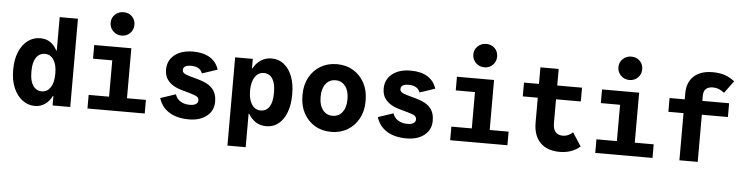

<svg xmlns="http://www.w3.org/2000/svg" viewBox="-55 -1097 6109 1582"><g transform="rotate(5 3000.0 -306.0)"><path d="M250 17Q192.5 17 146.2 -17.8Q100 -52.5 73 -114.8Q46 -177 46 -259.5V-267Q46 -350.5 72 -412.5Q98 -474.5 143.2 -508.8Q188.5 -543 246 -543Q293.5 -543 328 -520.2Q362.5 -497.5 385.5 -453.5H390V-730H541V0H395V-78H390.5Q369 -33.5 332.2 -8.2Q295.5 17 250 17ZM296.5 -108Q341 -108 367.8 -148.5Q394.5 -189 394.5 -259.5V-266.5Q394.5 -336.5 367.8 -377.2Q341 -418 296.5 -418Q250 -418 223.5 -379.2Q197 -340.5 197 -269V-257Q197 -185.5 223.5 -146.8Q250 -108 296.5 -108Z M852.5 -40V-526H1000.5V-40ZM683.5 0V-112.5H1157V0ZM693.5 -413V-526H980.5V-413ZM911.1 -623Q870 -623 841 -651.2Q812 -679.5 812 -720Q812 -761.8 841.1 -789.2Q870.2 -816.5 911 -816.5Q953.5 -816.5 981.2 -789.2Q1009 -762 1009 -719.8Q1009 -679.5 981.2 -651.2Q953.5 -623 911.1 -623Z M1522.5 16.5Q1425 16.5 1360.8 -23.2Q1296.5 -63 1273 -138L1399.5 -180Q1411 -143.5 1443 -123.5Q1475 -103.5 1520.5 -103.5Q1552.5 -103.5 1570.2 -114.5Q1588 -125.5 1588 -145.5V-147.5Q1588 -166 1573 -176.5Q1558 -187 1512.5 -199.5L1437 -221Q1371 -240 1335.8 -278.8Q1300.5 -317.5 1300.5 -375V-376Q1300.5 -452 1357.5 -497.5Q1414.5 -543 1510.5 -543Q1595 -543 1649.2 -509.8Q1703.5 -476.5 1724 -412.5L1597.5 -370Q1578.5 -425 1502.5 -425Q1472 -425 1455.2 -414.8Q1438.5 -404.5 1438.5 -385.5V-385Q1438.5 -368.5 1451.8 -358.5Q1465 -348.5 1500 -338.5L1575.5 -317.5Q1654 -296 1690.2 -255.2Q1726.5 -214.5 1726.5 -149V-147Q1726.5 -73 1670.8 -28.2Q1615 16.5 1522.5 16.5Z M2160.5 -543Q2218.5 -543 2262 -508.5Q2305.5 -474 2329.8 -412Q2354 -350 2354 -267V-259Q2354 -176 2330.2 -113.8Q2306.5 -51.5 2263.8 -17.2Q2221 17 2163.5 17Q2115 17 2078 -5.8Q2041 -28.5 2014.5 -73H2010V204H1859V-526H2005V-448H2009.5Q2033 -493 2072.5 -518Q2112 -543 2160.5 -543ZM2106.5 -418Q2060.5 -418 2033 -377Q2005.5 -336 2005.5 -266.5V-259.5Q2005.5 -190 2033 -149Q2060.5 -108 2106 -108Q2152.5 -108 2177.8 -146.8Q2203 -185.5 2203 -256.5V-269Q2203 -340.5 2177.8 -379.2Q2152.5 -418 2106.5 -418Z M2439 -257.5V-268.5Q2439 -348.5 2472.2 -410.5Q2505.5 -472.5 2564.5 -507.8Q2623.5 -543 2700 -543Q2776.5 -543 2835.2 -507.8Q2894 -472.5 2927.5 -410.5Q2961 -348.5 2961 -268.5V-257.5Q2961 -177.5 2927.5 -115.5Q2894 -53.5 2835.2 -18.2Q2776.5 17 2700 17Q2623.5 17 2564.5 -18.2Q2505.5 -53.5 2472.2 -115.5Q2439 -177.5 2439 -257.5ZM2811 -259.5V-266.5Q2811 -332 2780.8 -371Q2750.5 -410 2700 -410Q2649.5 -410 2619.2 -371Q2589 -332 2589 -266.5V-259.5Q2589 -194 2619.2 -155Q2649.5 -116 2700 -116Q2750.5 -116 2780.8 -155Q2811 -194 2811 -259.5Z M3322.5 16.5Q3225 16.5 3160.8 -23.2Q3096.5 -63 3073 -138L3199.5 -180Q3211 -143.5 3243 -123.5Q3275 -103.5 3320.5 -103.5Q3352.5 -103.5 3370.2 -114.5Q3388 -125.5 3388 -145.5V-147.5Q3388 -166 3373 -176.5Q3358 -187 3312.5 -199.5L3237 -221Q3171 -240 3135.8 -278.8Q3100.5 -317.5 3100.5 -375V-376Q3100.5 -452 3157.5 -497.5Q3214.5 -543 3310.5 -543Q3395 -543 3449.2 -509.8Q3503.5 -476.5 3524 -412.5L3397.5 -370Q3378.5 -425 3302.5 -425Q3272 -425 3255.2 -414.8Q3238.5 -404.5 3238.5 -385.5V-385Q3238.5 -368.5 3251.8 -358.5Q3265 -348.5 3300 -338.5L3375.5 -317.5Q3454 -296 3490.2 -255.2Q3526.5 -214.5 3526.5 -149V-147Q3526.5 -73 3470.8 -28.2Q3415 16.5 3322.5 16.5Z M3852.5 -40V-526H4000.5V-40ZM3683.5 0V-112.5H4157V0ZM3693.5 -413V-526H3980.5V-413ZM3911.1 -623Q3870 -623 3841 -651.2Q3812 -679.5 3812 -720Q3812 -761.8 3841.1 -789.2Q3870.2 -816.5 3911 -816.5Q3953.5 -816.5 3981.2 -789.2Q4009 -762 4009 -719.8Q4009 -679.5 3981.2 -651.2Q3953.5 -623 3911.1 -623Z M4591 17Q4486 17 4429 -41.2Q4372 -99.5 4372 -206.5V-663H4523V-216.5Q4523 -167 4543.5 -142.5Q4564 -118 4605.5 -118Q4648.5 -118 4687 -153L4759 -42Q4690 17 4591 17ZM4248 -412V-526H4728V-412Z M5052.5 -40V-526H5200.5V-40ZM4883.5 0V-112.5H5357V0ZM4893.5 -413V-526H5180.5V-413ZM5111.1 -623Q5070 -623 5041 -651.2Q5012 -679.5 5012 -720Q5012 -761.8 5041.1 -789.2Q5070.2 -816.5 5111 -816.5Q5153.5 -816.5 5181.2 -789.2Q5209 -762 5209 -719.8Q5209 -679.5 5181.2 -651.2Q5153.5 -623 5111.1 -623Z M5579.5 0V-554Q5579.5 -645 5634.8 -696Q5690 -747 5790 -747Q5847.5 -747 5890.2 -732.5Q5933 -718 5972 -687.5L5897 -586Q5873.5 -604.5 5851.5 -613.2Q5829.5 -622 5802 -622Q5764.5 -622 5744.8 -603Q5725 -584 5725 -546V-477.5L5731 -441.5V0ZM5454 -390V-504H5946.5V-390Z"/></g></svg>

Font: Google Sans Code
Style: Regular
Weight: 400
Monospace: yes
Designer: Google Sans Code Authors
Foundry: Google LLC
Version: Version 6.000